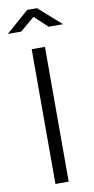

<svg xmlns="http://www.w3.org/2000/svg" viewBox="-113 -998 512 1041"><g transform="rotate(-10 143.0 -478.0)"><path d="M104 0H177V-742H104ZM295 -846 171 -956H117L-9 -846H65L144 -913L216 -846Z"/></g></svg>

Font: Cheyenne Sans Light
Style: Regular
Weight: 300
Designer: The Public Sans project authors (U.S. Web Design System), Libre Franklin designed by Pablo Impallari and Rodrigo Fuenzal
Foundry: The Cheyenne Sans Project Authors
Version: Version 2.007